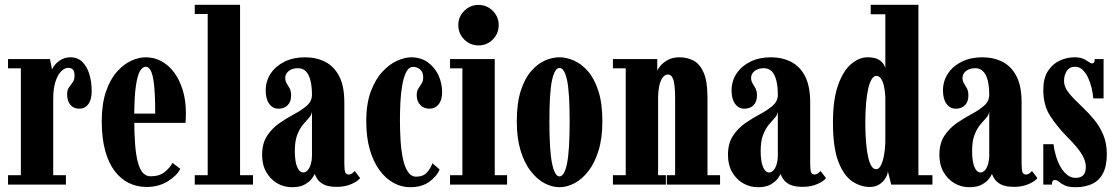

<svg xmlns="http://www.w3.org/2000/svg" viewBox="-20 -770 4662 801"><path d="M13.5 0V-39H67V-485H13.5V-523.5H188.5L197 -480.5Q200 -488.5 210 -500.5Q220 -512.5 236.5 -521.8Q253 -531 273.5 -531Q304 -531 323.5 -511.8Q343 -492.5 352.8 -460.5Q362.5 -428.5 362.5 -390Q362.5 -354 348.2 -335.2Q334 -316.5 310 -316.5Q287.5 -316.5 273.8 -332.5Q260 -348.5 260 -376.5Q260 -395 268 -406Q276 -417 283.5 -427Q291 -437 291 -453.5Q291 -471 284.8 -479Q278.5 -487 264 -487Q250 -487 235.5 -472.8Q221 -458.5 211.5 -429.8Q202 -401 202 -356.5V-39H255V0Z M591 10Q551 10 517 -6.8Q483 -23.5 457.8 -57.2Q432.5 -91 418.5 -142.5Q404.5 -194 404.5 -263.5Q404.5 -336 421.8 -387Q439 -438 467 -469.8Q495 -501.5 526.8 -516.2Q558.5 -531 588 -531Q623 -531 653.5 -514.5Q684 -498 706.8 -467.2Q729.5 -436.5 742.5 -393.8Q755.5 -351 755.5 -298Q755.5 -288 755.2 -277.8Q755 -267.5 754 -257.5H533V-296H627.5Q627.5 -373.5 622.8 -415.8Q618 -458 609.2 -474.8Q600.5 -491.5 588 -491.5Q575 -491.5 564.2 -474Q553.5 -456.5 546.8 -410.8Q540 -365 540 -278Q540 -212.5 543.8 -166.2Q547.5 -120 555.8 -90.8Q564 -61.5 577 -48Q590 -34.5 608.5 -34.5Q645.5 -34.5 667.8 -53Q690 -71.5 699.5 -90.5L732 -66Q719.5 -38.5 681 -14.2Q642.5 10 591 10Z M792.5 0V-39H846.5V-711.5H792.5V-750H981.5V-39H1035.5V0Z M1198.5 11Q1164.5 11 1136.2 -5.5Q1108 -22 1090.8 -52.2Q1073.5 -82.5 1073.5 -123.5Q1073.5 -172 1094.5 -203.8Q1115.5 -235.5 1146.5 -256.8Q1177.5 -278 1208.5 -294.5Q1239.5 -311 1260.5 -329.5Q1281.5 -348 1281.5 -374.5Q1281.5 -410 1275 -435Q1268.5 -460 1255.8 -472.8Q1243 -485.5 1223.5 -485.5Q1199.5 -485.5 1184.8 -473.8Q1170 -462 1170 -445.5Q1170 -432 1176.2 -422Q1182.5 -412 1188.5 -401Q1194.5 -390 1194.5 -371Q1194.5 -345.5 1180 -331Q1165.5 -316.5 1142 -316.5Q1118 -316.5 1103.2 -336.8Q1088.5 -357 1088.5 -392.5Q1088.5 -432 1109.5 -463.5Q1130.5 -495 1167.5 -513Q1204.5 -531 1252 -531Q1300 -531 1337.2 -511.8Q1374.5 -492.5 1395.5 -451.2Q1416.5 -410 1416.5 -343V-86.5Q1416.5 -60 1420.5 -51Q1424.5 -42 1433.5 -42Q1443.5 -42 1450 -47.5Q1456.5 -53 1460 -56.5L1482.5 -27Q1473.5 -14.5 1447 -2.5Q1420.5 9.5 1385.5 9.5Q1350 9.5 1331 -0.2Q1312 -10 1304 -23Q1296 -36 1292.5 -44.5Q1291 -38.5 1281.2 -25.2Q1271.5 -12 1251.8 -0.5Q1232 11 1198.5 11ZM1245 -50.5Q1256 -50.5 1264.2 -60.5Q1272.5 -70.5 1277 -86.5Q1281.5 -102.5 1281.5 -120V-304Q1279.5 -290 1268.5 -278Q1257.5 -266 1244 -250Q1230.5 -234 1220.2 -208Q1210 -182 1210 -140.5Q1210 -96 1219.8 -73.2Q1229.5 -50.5 1245 -50.5Z M1690.5 11Q1655 11 1622.2 -6.8Q1589.5 -24.5 1563.8 -59.2Q1538 -94 1523 -145.2Q1508 -196.5 1508 -264Q1508 -338 1527.2 -389Q1546.5 -440 1575.8 -471.2Q1605 -502.5 1637.2 -516.8Q1669.5 -531 1695 -531Q1735 -531 1764 -510.5Q1793 -490 1808.8 -456.8Q1824.5 -423.5 1824.5 -385.5Q1824.5 -352.5 1809.8 -334.5Q1795 -316.5 1772 -316.5Q1748.5 -316.5 1733.5 -331.8Q1718.5 -347 1718.5 -373.5Q1718.5 -390 1725.2 -400.5Q1732 -411 1738.8 -421.2Q1745.5 -431.5 1745.5 -447Q1745.5 -469.5 1732.5 -480.2Q1719.5 -491 1704 -491Q1685.5 -491 1674.5 -469Q1663.5 -447 1657.8 -412.8Q1652 -378.5 1650.2 -339.8Q1648.5 -301 1648.5 -268Q1648.5 -227.5 1651 -186Q1653.5 -144.5 1660.5 -110Q1667.5 -75.5 1681 -54.2Q1694.5 -33 1716 -33Q1745.5 -33 1761.2 -50.5Q1777 -68 1784 -89L1814 -63Q1802.5 -34.5 1771.2 -11.8Q1740 11 1690.5 11Z M1857.5 0V-39H1909V-485H1857.5V-523.5H2044V-39H2095.5V0ZM1976.5 -580.5Q1941.5 -580.5 1916.8 -605.2Q1892 -630 1892 -665.5Q1892 -700 1916.8 -724.8Q1941.5 -749.5 1976.5 -749.5Q2011 -749.5 2035.8 -724.8Q2060.5 -700 2060.5 -665.5Q2060.5 -630 2035.8 -605.2Q2011 -580.5 1976.5 -580.5Z M2314 11Q2283 11 2251.8 -5.5Q2220.5 -22 2194 -56Q2167.5 -90 2151.8 -141.8Q2136 -193.5 2136 -263.5Q2136 -339.5 2152.5 -391Q2169 -442.5 2195.8 -473.2Q2222.5 -504 2253.5 -517.5Q2284.5 -531 2314 -531Q2343 -531 2374.2 -517.5Q2405.5 -504 2432.5 -473.2Q2459.5 -442.5 2476.2 -391Q2493 -339.5 2493 -263.5Q2493 -193.5 2477 -141.8Q2461 -90 2434.5 -56Q2408 -22 2376.5 -5.5Q2345 11 2314 11ZM2314 -34Q2334.5 -34 2345.5 -87.5Q2356.5 -141 2356.5 -263.5Q2356.5 -386.5 2345.5 -436.5Q2334.5 -486.5 2314 -486.5Q2294.5 -486.5 2283.2 -436.5Q2272 -386.5 2272 -263.5Q2272 -141 2283.2 -87.5Q2294.5 -34 2314 -34Z M2537 0V-39H2590.5V-485H2537V-523.5H2722V-474.5Q2723 -480 2733.8 -493.8Q2744.5 -507.5 2764.8 -519.2Q2785 -531 2814.5 -531Q2847.5 -531 2874 -516.8Q2900.5 -502.5 2916 -466.2Q2931.5 -430 2931.5 -362V-39H2984V0H2762V-39H2796.5V-361.5Q2796.5 -411.5 2789.8 -435.2Q2783 -459 2766.5 -459Q2757.5 -459 2750.5 -453Q2743.5 -447 2738 -435.5Q2732.5 -424 2729.5 -407.5Q2726.5 -391 2725.5 -370V-39H2758V0Z M3142 11Q3108 11 3079.8 -5.5Q3051.5 -22 3034.2 -52.2Q3017 -82.5 3017 -123.5Q3017 -172 3038 -203.8Q3059 -235.5 3090 -256.8Q3121 -278 3152 -294.5Q3183 -311 3204 -329.5Q3225 -348 3225 -374.5Q3225 -410 3218.5 -435Q3212 -460 3199.2 -472.8Q3186.5 -485.5 3167 -485.5Q3143 -485.5 3128.2 -473.8Q3113.5 -462 3113.5 -445.5Q3113.5 -432 3119.8 -422Q3126 -412 3132 -401Q3138 -390 3138 -371Q3138 -345.5 3123.5 -331Q3109 -316.5 3085.5 -316.5Q3061.5 -316.5 3046.8 -336.8Q3032 -357 3032 -392.5Q3032 -432 3053 -463.5Q3074 -495 3111 -513Q3148 -531 3195.5 -531Q3243.5 -531 3280.8 -511.8Q3318 -492.5 3339 -451.2Q3360 -410 3360 -343V-86.5Q3360 -60 3364 -51Q3368 -42 3377 -42Q3387 -42 3393.5 -47.5Q3400 -53 3403.5 -56.5L3426 -27Q3417 -14.5 3390.5 -2.5Q3364 9.5 3329 9.5Q3293.5 9.5 3274.5 -0.2Q3255.5 -10 3247.5 -23Q3239.5 -36 3236 -44.5Q3234.5 -38.5 3224.8 -25.2Q3215 -12 3195.2 -0.5Q3175.5 11 3142 11ZM3188.5 -50.5Q3199.5 -50.5 3207.8 -60.5Q3216 -70.5 3220.5 -86.5Q3225 -102.5 3225 -120V-304Q3223 -290 3212 -278Q3201 -266 3187.5 -250Q3174 -234 3163.8 -208Q3153.5 -182 3153.5 -140.5Q3153.5 -96 3163.2 -73.2Q3173 -50.5 3188.5 -50.5Z M3608.5 10Q3570 10 3534.8 -14Q3499.5 -38 3477.2 -96.5Q3455 -155 3455 -259Q3455 -354.5 3476.2 -414.5Q3497.5 -474.5 3530.8 -502.8Q3564 -531 3599.5 -531Q3628.5 -531 3644 -522.2Q3659.5 -513.5 3665.8 -502.8Q3672 -492 3673.5 -487V-710.5H3612.5V-750H3811.5V-39H3870V0H3698L3684 -55.5Q3683.5 -42.5 3674.2 -27Q3665 -11.5 3648.8 -0.8Q3632.5 10 3608.5 10ZM3635.5 -64Q3647 -64 3655.2 -80.5Q3663.5 -97 3668.2 -123.2Q3673 -149.5 3673.5 -178.5V-366.5Q3672 -392.5 3667.5 -412Q3663 -431.5 3655 -442.5Q3647 -453.5 3635.5 -453.5Q3625.5 -453.5 3617 -440.2Q3608.5 -427 3602.5 -401.8Q3596.5 -376.5 3593.2 -340Q3590 -303.5 3590 -257.5Q3590 -212.5 3593 -176.8Q3596 -141 3601.5 -115.8Q3607 -90.5 3615.5 -77.2Q3624 -64 3635.5 -64Z M4024 11Q3990 11 3961.8 -5.5Q3933.5 -22 3916.2 -52.2Q3899 -82.5 3899 -123.5Q3899 -172 3920 -203.8Q3941 -235.5 3972 -256.8Q4003 -278 4034 -294.5Q4065 -311 4086 -329.5Q4107 -348 4107 -374.5Q4107 -410 4100.5 -435Q4094 -460 4081.2 -472.8Q4068.5 -485.5 4049 -485.5Q4025 -485.5 4010.2 -473.8Q3995.5 -462 3995.5 -445.5Q3995.5 -432 4001.8 -422Q4008 -412 4014 -401Q4020 -390 4020 -371Q4020 -345.5 4005.5 -331Q3991 -316.5 3967.5 -316.5Q3943.5 -316.5 3928.8 -336.8Q3914 -357 3914 -392.5Q3914 -432 3935 -463.5Q3956 -495 3993 -513Q4030 -531 4077.5 -531Q4125.5 -531 4162.8 -511.8Q4200 -492.5 4221 -451.2Q4242 -410 4242 -343V-86.5Q4242 -60 4246 -51Q4250 -42 4259 -42Q4269 -42 4275.5 -47.5Q4282 -53 4285.5 -56.5L4308 -27Q4299 -14.5 4272.5 -2.5Q4246 9.5 4211 9.5Q4175.5 9.5 4156.5 -0.2Q4137.5 -10 4129.5 -23Q4121.5 -36 4118 -44.5Q4116.5 -38.5 4106.8 -25.2Q4097 -12 4077.2 -0.5Q4057.5 11 4024 11ZM4070.5 -50.5Q4081.5 -50.5 4089.8 -60.5Q4098 -70.5 4102.5 -86.5Q4107 -102.5 4107 -120V-304Q4105 -290 4094 -278Q4083 -266 4069.5 -250Q4056 -234 4045.8 -208Q4035.5 -182 4035.5 -140.5Q4035.5 -96 4045.2 -73.2Q4055 -50.5 4070.5 -50.5Z M4468 11Q4438 11 4422.2 3.5Q4406.5 -4 4398 -11.5Q4389.5 -19 4381.5 -19Q4373.5 -19 4371 -14.2Q4368.5 -9.5 4368.5 0H4332.5V-168.5H4375Q4378 -143 4385.8 -117.8Q4393.5 -92.5 4405.2 -72.5Q4417 -52.5 4432.5 -40.2Q4448 -28 4466.5 -28Q4481.5 -28 4491.2 -33.2Q4501 -38.5 4505.5 -48.8Q4510 -59 4510 -73Q4510 -92.5 4500.5 -112.5Q4491 -132.5 4473.5 -154Q4456 -175.5 4432 -199Q4391 -241 4361.8 -285.5Q4332.5 -330 4332.5 -394.5Q4332.5 -443 4351.5 -473Q4370.5 -503 4400.5 -517Q4430.5 -531 4463 -531Q4486 -531 4499.8 -524.5Q4513.5 -518 4521.8 -511.8Q4530 -505.5 4536.5 -505.5Q4541 -505.5 4544 -509.2Q4547 -513 4547 -523.5H4584V-359.5H4541Q4539.5 -380.5 4534 -403.5Q4528.5 -426.5 4519 -446.5Q4509.5 -466.5 4496.2 -479Q4483 -491.5 4465.5 -491.5Q4441.5 -491.5 4430.2 -473.5Q4419 -455.5 4419 -433.5Q4419 -406.5 4439.8 -381.2Q4460.5 -356 4496.5 -322.5Q4522 -298.5 4545 -270.5Q4568 -242.5 4582.8 -207.2Q4597.5 -172 4597.5 -127Q4597.5 -76.5 4581 -46Q4564.5 -15.5 4535 -2.2Q4505.5 11 4468 11Z"/></svg>

Font: Imbue Thin 10pt ExtraBold
Style: Regular
Weight: 800
Version: Version 1.102